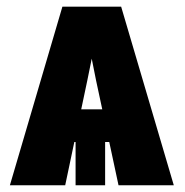

<svg xmlns="http://www.w3.org/2000/svg" viewBox="-20 -548 548 568"><path d="M238.3 -310.1 172.9 0H9.3L164.6 -528.3H282.7ZM330.6 0 264.2 -310.1 220.7 -528.3H338.4L494.1 0ZM424.3 -224.6V-127.9H80.1V-224.6ZM291 -170.9V0H203.6V-170.9Z"/></svg>

Font: Roboto Condensed Black
Style: Regular
Weight: 900
Designer: Christian Robertson
Foundry: Google
Version: Version 3.008; 2023